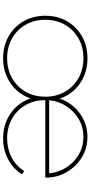

<svg xmlns="http://www.w3.org/2000/svg" viewBox="307 -875 584 1238"><g transform="rotate(90 599.0 -256.0)"><path d="M355.5 16Q446.5 16 516.8 -32Q587 -80 614.5 -161Q642.5 -79.5 712.2 -31.8Q782 16 872.5 16Q946 16 1007 -16.2Q1068 -48.5 1104.5 -106L1082.5 -120Q1050.5 -68 995.2 -39Q940 -10 872.5 -10Q801 -10 745 -41.8Q689 -73.5 657.2 -129.2Q625.5 -185 625.5 -256H1125.5V-261Q1124.5 -335 1088.8 -395.5Q1053 -456 993.8 -492Q934.5 -528 862.5 -528Q806 -528 756.5 -505.2Q707 -482.5 670.2 -442Q633.5 -401.5 615.5 -349Q588.5 -431.5 517.8 -479.8Q447 -528 355.5 -528Q278 -528 216 -493.5Q154 -459 117.8 -397.8Q81.5 -336.5 81.5 -256Q81.5 -176 117.8 -114.5Q154 -53 216 -18.5Q278 16 355.5 16ZM355.5 -10Q284 -10 227.8 -41.8Q171.5 -73.5 139.5 -129Q107.5 -184.5 107.5 -256Q107.5 -327.5 139.5 -383Q171.5 -438.5 227.8 -470.2Q284 -502 355.5 -502Q427.5 -502 483.5 -470.2Q539.5 -438.5 571.5 -383Q603.5 -327.5 603.5 -256Q603.5 -184.5 571.5 -129Q539.5 -73.5 483.5 -41.8Q427.5 -10 355.5 -10ZM626.5 -281Q632.5 -343.5 665.5 -393.5Q698.5 -443.5 750 -472.8Q801.5 -502 862.5 -502Q924 -502 975 -472.8Q1026 -443.5 1058.8 -393.5Q1091.5 -343.5 1097.5 -281Z"/></g></svg>

Font: Spartan Thin
Style: Regular
Weight: 100
Designer: Matt Bailey, Mirko Velimirovic
Foundry: Matt Bailey
Version: Version 1.003; ttfautohint (v1.8.3)